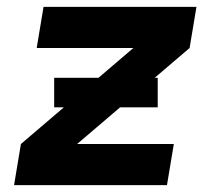

<svg xmlns="http://www.w3.org/2000/svg" viewBox="-20 -540 640 560"><path d="M21 0 41 -120 369 -400H87L107 -520H553L533 -400L205 -120H487L467 0ZM440 -227H138V-313H440Z"/></svg>

Font: Iosevka Aile Heavy
Style: Italic
Weight: 900
Italic angle: -9°
Designer: Belleve Invis
Foundry: Belleve Invis
Version: Version 31.1.0; ttfautohint (v1.8.4)